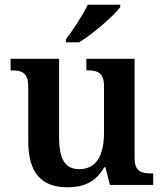

<svg xmlns="http://www.w3.org/2000/svg" viewBox="-20 -786 695 816"><path d="M260 -619V-606H316C376 -642 466 -721 491 -756V-766H353C332 -721 289 -657 260 -619ZM267 10C334 10 386 -11 423 -75H428L447 0H631V-49H624C584 -49 552 -55 552 -113V-536H347V-487H350C391 -487 422 -480 422 -420V-223C422 -128 391 -67 317 -67C250 -67 231 -120 231 -206V-536H25V-487H28C75 -487 100 -476 100 -417V-187C100 -52 155 10 267 10Z"/></svg>

Font: Noto Serif Devanagari SemiBold
Style: Regular
Weight: 600
Designer: Universal Thirst, Indian Type Foundry and the Monotype Design Team
Foundry: Monotype Imaging Inc.
Version: Version 2.004